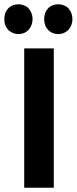

<svg xmlns="http://www.w3.org/2000/svg" viewBox="-36 -876 358 896"><path d="M50 -717Q24 -717 4 -735Q-16 -755 -16 -787Q-16 -818 4 -839Q24 -856 50 -856Q76 -856 96 -839Q116 -816 116 -787Q116 -757 96 -735Q77 -717 50 -717ZM236 -717Q208 -717 190 -735Q170 -755 170 -787Q170 -818 190 -839Q209 -856 236 -856Q262 -856 282 -839Q302 -816 302 -787Q302 -757 282 -735Q262 -717 236 -717ZM77 0V-650H215V0Z"/></svg>

Font: Arsenal
Style: Bold
Weight: 700
Designer: Andrij Shevchenko
Foundry: Stairsfor
Version: Version 2.001;PS 002.001;hotconv 1.0.88;makeotf.lib2.5.64775